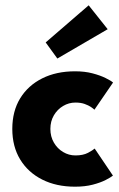

<svg xmlns="http://www.w3.org/2000/svg" viewBox="-20 -691 448 723"><path d="M264.1 -105.7Q292.8 -105.7 311.5 -115.6Q330.1 -125.6 336.5 -131.6L405.3 -29.7Q397.3 -23.3 377.9 -13.2Q358.4 -3.2 329.2 4.4Q299.9 12 262.6 12Q192.1 12 139 -14.8Q85.8 -41.6 56 -90.4Q26.3 -139.3 26.3 -205.5Q26.3 -272.2 56 -320.8Q85.8 -369.3 139 -395.9Q192.1 -422.5 262.6 -422.5Q299.2 -422.5 328.4 -414.8Q357.6 -407.1 377.7 -397.1Q397.8 -387.2 405.7 -380.2L335.6 -277.9Q332.2 -281.4 322.9 -287.8Q313.6 -294.2 298.9 -299.5Q284.3 -304.8 264.1 -304.8Q239.1 -304.8 217.6 -291.9Q196 -279.1 182.9 -256.8Q169.7 -234.4 169.7 -205.5Q169.7 -176.6 182.9 -154Q196 -131.4 217.6 -118.6Q239.1 -105.7 264.1 -105.7ZM196 -470.6 152 -531.2 313.9 -671 385.5 -581Z"/></svg>

Font: League Spartan Extralight
Style: Regular
Weight: 200
Foundry: The League of Moveable Type
Version: Version 2.300; ttfautohint (v1.8.3)